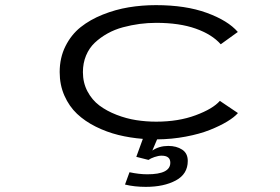

<svg xmlns="http://www.w3.org/2000/svg" viewBox="-20 -532 1090 748"><path d="M558.5 91 511 79 536.5 9Q486.5 5 441 -6.2Q395.5 -17.5 353.2 -38.5Q311 -59.5 280.2 -88.5Q249.5 -117.5 231 -159.2Q212.5 -201 212.5 -251Q212.5 -307 235 -352Q257.5 -397 294.2 -426.2Q331 -455.5 380.5 -475.2Q430 -495 481.5 -503.5Q533 -512 587.5 -512Q703 -512 785.5 -482Q868 -452 906.5 -407.5L840 -359.5Q806 -398 742.5 -420.5Q679 -443 588.5 -443Q556 -443 524 -438.8Q492 -434.5 459.2 -425.8Q426.5 -417 398.8 -401.5Q371 -386 349.2 -365.5Q327.5 -345 315.2 -315.5Q303 -286 303 -251Q303 -209.5 320.8 -176Q338.5 -142.5 367.2 -121Q396 -99.5 434 -84.8Q472 -70 510.5 -64Q549 -58 588.5 -58Q675 -58 742.2 -83Q809.5 -108 836.5 -139L907 -91.5Q893 -75.5 865 -58.5Q837 -41.5 797.5 -25.8Q758 -10 703.8 0.2Q649.5 10.5 592 11L573.5 54.5Q600 36.5 635.5 36.5Q667.5 36.5 689.5 50.8Q711.5 65 711.5 95Q711.5 146 665 171Q618.5 196 548 196Q503.5 196 467 187L484.5 139Q522 147 554 147Q643.5 147 643.5 102Q643.5 74.5 609.5 74.5Q597 74.5 581.8 79.8Q566.5 85 558.5 91Z"/></svg>

Font: League Mono Extended Light
Style: Regular
Weight: 300
Width: 9
Designer: Tyler Finck
Foundry: The League of Moveable Type / Tyler Finck
Version: Version 2.210